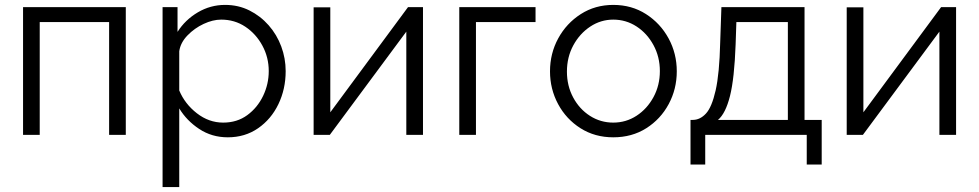

<svg xmlns="http://www.w3.org/2000/svg" viewBox="-20 -550 3993 783"><path d="M74 0V-521H493V0H425V-460H142V0Z M909 10Q844 10 792.5 -24Q741 -58 711 -108V213H643V-521H704V-420Q735 -469 786.5 -499.5Q838 -530 898 -530Q952 -530 997 -507.5Q1042 -485 1075.5 -447Q1109 -409 1127 -360.5Q1145 -312 1145 -260Q1145 -187 1115.5 -125.5Q1086 -64 1032.5 -27Q979 10 909 10ZM890 -50Q947 -50 988.5 -80.5Q1030 -111 1053 -159Q1076 -207 1076 -260Q1076 -316 1050 -364Q1024 -412 980.5 -441Q937 -470 882 -470Q848 -470 810.5 -452.5Q773 -435 744.5 -405.5Q716 -376 711 -341V-181Q734 -126 783 -88Q832 -50 890 -50Z M1259 0V-520H1327V-92L1644 -521H1705V0H1637V-421L1325 0Z M1853 0V-521H2164V-460H1921V0Z M2481 10Q2406 10 2347.5 -27Q2289 -64 2256 -125.5Q2223 -187 2223 -259Q2223 -332 2256.5 -393.5Q2290 -455 2348.5 -492.5Q2407 -530 2481 -530Q2556 -530 2614.5 -492.5Q2673 -455 2706.5 -393.5Q2740 -332 2740 -259Q2740 -187 2707 -125.5Q2674 -64 2615.5 -27Q2557 10 2481 10ZM2292 -258Q2292 -200 2317.5 -152.5Q2343 -105 2386 -77.5Q2429 -50 2481 -50Q2533 -50 2576 -78Q2619 -106 2645 -154Q2671 -202 2671 -260Q2671 -318 2645 -366Q2619 -414 2576 -442Q2533 -470 2481 -470Q2430 -470 2387 -441.5Q2344 -413 2318 -365Q2292 -317 2292 -258Z M2796 121V-61H2805Q2835 -61 2859 -87Q2883 -113 2898.5 -181.5Q2914 -250 2917 -376L2922 -521H3261V-61H3331V121H3270V0H2856V121ZM2908 -61H3193V-460H2983L2980 -370Q2975 -230 2957 -158.5Q2939 -87 2908 -61Z M3433 0V-520H3501V-92L3818 -521H3879V0H3811V-421L3499 0Z"/></svg>

Font: Raleway
Style: Regular
Weight: 400
Designer: Matt McInerney, Pablo Impallari, Rodrigo Fuenzalida
Foundry: Matt McInerney, Pablo Impallari, Rodrigo Fuenzalida
Version: Version 4.101;RELEASE